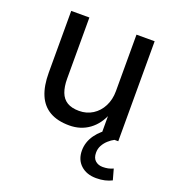

<svg xmlns="http://www.w3.org/2000/svg" viewBox="-128 -603 826 904"><g transform="rotate(20 285.0 -151.0)"><path d="M250 9Q191 9 152 -13.5Q113 -36 94 -80.5Q75 -125 75 -192V-501H166V-195Q166 -155 176.5 -127Q187 -99 210 -85Q233 -71 270 -71Q308 -71 338 -90Q368 -109 385 -142.5Q402 -176 402 -218V-501H493V0H407V-111H414Q392 -53 349.5 -22Q307 9 250 9ZM454 199Q406 199 376.5 172Q347 145 347 99Q347 57 373 20Q399 -17 442 -39L474 0Q460 7 445.5 20Q431 33 422 49.5Q413 66 413 86Q413 113 428 126Q443 139 465 139Q479 139 491.5 136.5Q504 134 517 128L532 182Q516 190 497 194.5Q478 199 454 199Z"/></g></svg>

Font: Nunitoga
Style: Medium
Weight: 500
Designer: Vernon Adams
Foundry: Vernon Adams
Version: Version 1.0